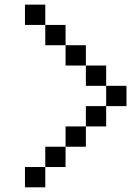

<svg xmlns="http://www.w3.org/2000/svg" viewBox="-20 -801 561 821"><path d="M260.4 -260.4H347.2V-173.6H260.4ZM173.6 -86.8V-173.6H260.4V-86.8ZM173.6 -607.6V-694.4H260.4V-607.6ZM173.6 0H86.8V-86.8H173.6ZM347.2 -347.2H434V-260.4H347.2ZM434 -434H520.8V-347.2H434ZM347.2 -434V-520.8H434V-434ZM260.4 -520.8V-607.6H347.2V-520.8ZM86.8 -694.4V-781.2H173.6V-694.4Z"/></svg>

Font: 8-bit Operator+
Style: Regular
Weight: 400
Designer: GrandChaos9000
Foundry: Grand Chaos Productions
Version: Version 1.2.0 - April 24, 2014